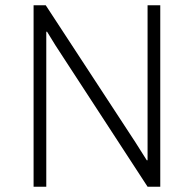

<svg xmlns="http://www.w3.org/2000/svg" viewBox="-20 -706 733 726"><path d="M492 -168 535 -100H538V-686H586V0H538L190 -534L158 -586H155V0H107V-686H153Z"/></svg>

Font: Chivo Thin
Style: Regular
Weight: 100
Designer: Hector Gatti
Foundry: Omnibus-Type
Version: Version 1.007